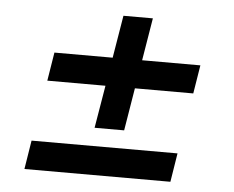

<svg xmlns="http://www.w3.org/2000/svg" viewBox="-43 -601 752 618"><g transform="rotate(5 333.0 -291.5)"><path d="M404.1 -413.7 426.8 -551.1H331.7L308.9 -413.7H120.7L105.8 -321.7H293.7L270.6 -183.9H366.1L388.8 -321.7H577.4L592.3 -413.7ZM57.2 -32H528.8L543.7 -125H72.1Z"/></g></svg>

Font: TID UI Medium
Style: Italic
Weight: 500
Italic angle: -9.39999°
Designer: The TID Project Authors
Foundry: Bakken & Bæck
Version: Version 1.001;hotconv 1.0.109;makeotfexe 2.5.65596